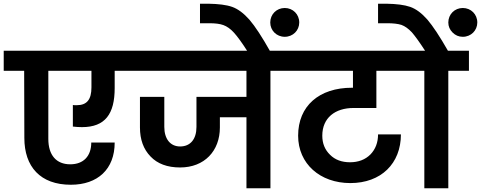

<svg xmlns="http://www.w3.org/2000/svg" viewBox="-41 -1013 2588 1033"><path d="M-21 -632H89L90 -271C90 -116 176 -19 340 -19C485 -19 576 -103 576 -246H450C450 -173 408 -129 337 -129C262 -129 219 -178 219 -266V-632H451V-543C451 -478 427 -447 372 -447C363 -447 356 -447 351 -448V-332C368 -330 385 -329 400 -329C525 -329 576 -400 576 -539V-632H673V-740H-21Z M631 -632H1285V-492H1016V-330C1016 -265 984 -225 928 -225C875 -225 843 -266 843 -330V-492H712V-327C712 -262 731 -210 769 -171C806 -132 859 -112 928 -112C1059 -112 1142 -201 1142 -327V-382H1285V0H1414V-632H1525V-740H631Z M1035 -888H1084C1117 -888 1142 -885 1161 -878C1180 -871 1199 -858 1218 -837C1237 -816 1261 -783 1291 -736H1413C1369 -814 1332 -871 1301 -907C1270 -942 1239 -965 1208 -976C1177 -987 1134 -992 1081 -993H1035ZM1413 -892C1413 -849 1447 -815 1491 -815C1535 -815 1569 -849 1569 -892C1569 -936 1535 -970 1491 -970C1447 -970 1413 -936 1413 -892Z M1483 -740V-632H1858V-541H1853C1676 -541 1563 -443 1563 -283C1563 -132 1681 -28 1844 -28C2009 -28 2116 -133 2116 -290H1993C1993 -246 1979 -210 1952 -182C1924 -154 1887 -140 1842 -140C1798 -140 1762 -153 1735 -180C1707 -207 1693 -241 1693 -283C1693 -379 1762 -432 1861 -432H1984V-632H2172V-740Z M2042 -888C2075 -888 2100 -885 2119 -879C2138 -872 2156 -859 2175 -839C2193 -818 2217 -785 2246 -740H2131V-632H2242V0H2371V-632H2482V-740H2369C2325 -817 2288 -873 2258 -908C2227 -943 2197 -965 2166 -976C2134 -987 2092 -992 2039 -993H1993V-888ZM2394 -838C2409 -823 2427 -815 2449 -815C2493 -815 2527 -849 2527 -892C2527 -936 2493 -970 2449 -970C2405 -970 2371 -936 2371 -892C2371 -871 2379 -853 2394 -838Z"/></svg>

Font: Poppins SemiBold
Style: Regular
Weight: 600
Designer: Ninad Kale (Devanagari), Jonny Pinhorn (Latin)
Foundry: Indian Type Foundry
Version: 4.004